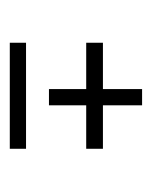

<svg xmlns="http://www.w3.org/2000/svg" viewBox="22 -392 317 402"><g transform="rotate(90 181.0 -191.5)"><path d="M70 -53V-87H292V-53ZM167 -135V-330H201V-135ZM70 -213V-248H292V-213Z"/></g></svg>

Font: Darker Grotesque Light
Style: Regular
Weight: 400
Version: Version 1.000;gftools[0.9.28]